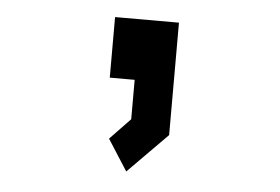

<svg xmlns="http://www.w3.org/2000/svg" viewBox="-37 -193 673 461"><g transform="rotate(5 300.0 37.5)"><path d="M223 -146V0H283V95L234 146L282 221L377 125V-146Z"/></g></svg>

Font: Kode Mono Medium
Style: Regular
Weight: 500
Monospace: yes
Designer: Isa Ozler
Foundry: Kadena LLC
Version: Version 1.206;gftools[0.9.28]